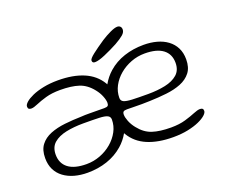

<svg xmlns="http://www.w3.org/2000/svg" viewBox="-110 -828 1168 996"><g transform="rotate(-20 474.0 -330.0)"><path d="M234.5 -503.5Q317 -503.5 375.8 -478.8Q434.5 -454 465.5 -402.5Q467.5 -399 469 -396Q489 -431.5 518.5 -457.5Q556.5 -491 607 -507.8Q657.5 -524.5 715 -524.5Q754 -524.5 787.2 -515.5Q820.5 -506.5 845.5 -488Q870.5 -469.5 884.2 -442.2Q898 -415 898 -378.5Q898 -333.5 877 -306.5Q856 -279.5 820.2 -265.2Q784.5 -251 739.8 -246Q695 -241 647.5 -239.5Q628 -238.5 602 -238.5Q576 -238.5 553.5 -239Q531 -239.5 520.5 -239.5Q506 -239.5 500.8 -235Q495.5 -230.5 495.5 -219Q495.5 -204 504.2 -181.8Q513 -159.5 529.5 -139Q561 -99 601.8 -85.8Q642.5 -72.5 704 -72.5Q750 -72.5 783.8 -82.5Q817.5 -92.5 840.2 -102Q863 -111.5 876 -111.5Q885 -111.5 889.8 -108Q894.5 -104.5 894.5 -95Q894.5 -84.5 880.5 -72Q866.5 -59.5 840.8 -48Q815 -36.5 778.8 -29Q742.5 -21.5 698 -21.5Q615.5 -21.5 556.8 -46.2Q498 -71 467 -123Q465.5 -125.5 464 -128.5Q444 -93 414.5 -67.5Q376 -34 325.8 -17Q275.5 0 217.5 0Q178.5 0 145.2 -9.2Q112 -18.5 87 -37Q62 -55.5 48.5 -82.8Q35 -110 35 -146.5Q35 -191.5 55.8 -218.5Q76.5 -245.5 112.2 -259.8Q148 -274 192.8 -279Q237.5 -284 285 -285Q304.5 -286.5 330.5 -286.2Q356.5 -286 379.2 -285.8Q402 -285.5 412 -285.5Q426.5 -285.5 431.8 -290Q437 -294.5 437 -306Q437 -321 428.2 -343.2Q419.5 -365.5 403 -386Q371.5 -426 330.8 -439.2Q290 -452.5 228.5 -452.5Q182.5 -452.5 148.8 -442.8Q115 -433 92.2 -423Q69.5 -413 56.5 -413Q47.5 -413 42.8 -416.8Q38 -420.5 38 -430Q38 -440.5 52 -453Q66 -465.5 91.8 -477Q117.5 -488.5 154 -496Q190.5 -503.5 234.5 -503.5ZM282 -248.5Q230 -248.5 187 -239.5Q144 -230.5 118.2 -208.2Q92.5 -186 92.5 -144.5Q92.5 -96.5 126.8 -70.2Q161 -44 227.5 -44Q266.5 -44 302.8 -57.8Q339 -71.5 367.5 -95.8Q396 -120 412.5 -151Q429 -182 429 -216.5Q429 -232.5 415.2 -239.2Q401.5 -246 369.5 -247.2Q337.5 -248.5 282 -248.5ZM651 -276.5Q703 -276.5 745.8 -285.5Q788.5 -294.5 814.2 -317Q840 -339.5 840 -380.5Q840 -428.5 805.8 -454.5Q771.5 -480.5 705 -480.5Q666 -480.5 629.8 -466.8Q593.5 -453 565 -429Q536.5 -405 520 -374Q503.5 -343 503.5 -308.5Q503.5 -292.5 517.2 -286Q531 -279.5 563.2 -278Q595.5 -276.5 651 -276.5ZM449 -526Q442 -526 438 -529.2Q434 -532.5 434 -540Q434 -550 460.5 -570.8Q487 -591.5 528 -619Q553.5 -635.5 579.2 -647.5Q605 -659.5 619 -659.5Q629 -659.5 635.2 -653.5Q641.5 -647.5 641.5 -636.5Q641.5 -621.5 626.2 -608.2Q611 -595 580 -577.5Q543.5 -558 506.2 -542Q469 -526 449 -526Z"/></g></svg>

Font: Gluten Thin ExtraLight
Style: Regular
Weight: 250
Version: Version 1.300